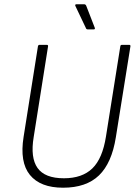

<svg xmlns="http://www.w3.org/2000/svg" viewBox="-20 -864 638 895"><path d="M274 11Q168 11 119.5 -48.5Q71 -108 90 -226L157 -649Q159 -655 164 -655H198Q205 -655 204 -648L137 -225Q121 -129 155 -81Q189 -33 278 -33Q363 -33 410.5 -79Q458 -125 474 -228L541 -649Q542 -655 549 -655H582Q589 -655 588 -648L520 -224Q501 -104 441.5 -46.5Q382 11 274 11ZM389 -727Q382 -727 380 -734L331 -837Q330 -841 331.5 -842.5Q333 -844 335 -844H373Q379 -844 382 -837L422 -734Q424 -727 417 -727Z"/></svg>

Font: Sofia Sans Semi Condensed Light
Style: Italic
Weight: 300
Italic angle: -9°
Version: Version 4.100